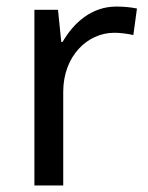

<svg xmlns="http://www.w3.org/2000/svg" viewBox="-20 -566 453 586"><path d="M335 -546C260 -546 205 -497 171 -438H167L157 -536H85V0H173V-286C173 -394 246 -466 329 -466C347 -466 370 -463 387 -459L398 -540C380 -544 355 -546 335 -546Z"/></svg>

Font: Noto Sans Lycian
Style: Regular
Weight: 400
Designer: Monotype Design Team
Foundry: Monotype Imaging Inc.
Version: Version 2.002